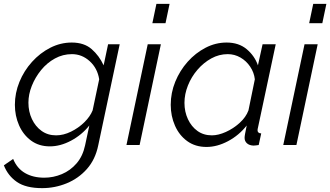

<svg xmlns="http://www.w3.org/2000/svg" viewBox="-53 -750 1708 993"><path d="M165 223Q81 223 34.5 191Q-12 159 -33 105L15 72Q35 121 76.5 145Q118 169 176 169Q223 169 267 150.5Q311 132 343 95Q375 58 387 2L409 -101Q370 -52 314.5 -22.5Q259 7 205 7Q148 7 107.5 -23Q67 -53 45.5 -102Q24 -151 24 -208Q24 -269 47.5 -326.5Q71 -384 112.5 -430Q154 -476 207 -503Q260 -530 318 -530Q382 -530 421 -496Q460 -462 483 -412L506 -521H566L455 2Q440 75 396.5 124Q353 173 292 198Q231 223 165 223ZM237 -50Q275 -50 314 -69Q353 -88 383 -117.5Q413 -147 426 -179L460 -340Q451 -397 411 -433.5Q371 -470 319 -470Q272 -470 231 -447.5Q190 -425 159.5 -387.5Q129 -350 111.5 -306Q94 -262 94 -219Q94 -173 112 -134.5Q130 -96 162 -73Q194 -50 237 -50Z M756 -730H824L803 -630H735ZM711 -521H779L669 0H601Z M1015 10Q957 10 915.5 -20Q874 -50 852 -100Q830 -150 830 -208Q830 -270 853.5 -327.5Q877 -385 917.5 -430.5Q958 -476 1010 -503Q1062 -530 1119 -530Q1182 -530 1223 -495.5Q1264 -461 1281 -412L1305 -521H1373L1281 -89Q1280 -86 1279.5 -82.5Q1279 -79 1279 -76Q1279 -61 1298 -60L1285 0Q1277 1 1270.5 2Q1264 3 1258 3Q1236 2 1224 -9Q1212 -20 1212 -37Q1212 -45 1214.5 -58Q1217 -71 1223 -101Q1183 -50 1126.5 -20Q1070 10 1015 10ZM1043 -50Q1076 -50 1115 -67.5Q1154 -85 1186.5 -114.5Q1219 -144 1232 -179L1265 -340Q1261 -375 1241 -405Q1221 -435 1190.5 -452.5Q1160 -470 1125 -470Q1080 -470 1040 -448Q1000 -426 968.5 -389.5Q937 -353 919 -308Q901 -263 901 -218Q901 -172 919 -133.5Q937 -95 968.5 -72.5Q1000 -50 1043 -50Z M1567 -730H1635L1614 -630H1546ZM1522 -521H1590L1480 0H1412Z"/></svg>

Font: Raleway
Style: Italic
Weight: 400
Italic angle: -12°
Designer: Matt McInerney, Pablo Impallari, Rodrigo Fuenzalida
Foundry: Matt McInerney, Pablo Impallari, Rodrigo Fuenzalida
Version: Version 4.026